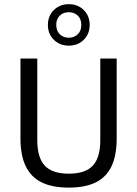

<svg xmlns="http://www.w3.org/2000/svg" viewBox="-20 -868 640 896"><path d="M301 7.5Q223.5 7.5 173.8 -17.2Q124 -42 99.8 -92.8Q75.5 -143.5 75.5 -222V-595H154V-213.5Q154 -132.5 189 -95Q224 -57.5 301 -57.5Q378.5 -57.5 413.2 -95Q448 -132.5 448 -213.5V-595H524.5V-222Q524.5 -143.5 500.8 -92.8Q477 -42 427.5 -17.2Q378 7.5 301 7.5ZM301 -655Q259 -655 231.2 -682.5Q203.5 -710 203.5 -751.5Q203.5 -793.5 231.2 -821Q259 -848.5 301 -848.5Q343.5 -848.5 371 -821Q398.5 -793.5 398.5 -751.5Q398.5 -710 371 -682.5Q343.5 -655 301 -655ZM301 -692Q326.5 -692 343 -708.2Q359.5 -724.5 359.5 -751.5Q359.5 -779.5 343 -795.2Q326.5 -811 301 -811Q275.5 -811 259 -795.2Q242.5 -779.5 242.5 -751.5Q242.5 -724.5 259 -708.2Q275.5 -692 301 -692Z"/></svg>

Font: Encode Sans SC SemiCondensed
Style: Regular
Weight: 400
Width: 4
Designer: Multiple Designers
Foundry: Impallari Type
Version: Version 3.002